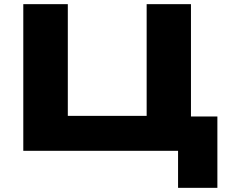

<svg xmlns="http://www.w3.org/2000/svg" viewBox="-20 -725 1099 923"><path d="M836 178V0H92V-705H306V-168H685V-705H898V-165H1025V178Z"/></svg>

Font: Nunito Sans 10pt Expanded Black
Style: Regular
Weight: 900
Width: 7
Designer: Vernon Adams
Foundry: Vernon Adams
Version: Version 3.101;gftools[0.9.27]